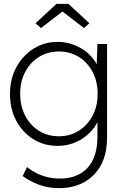

<svg xmlns="http://www.w3.org/2000/svg" viewBox="-20 -749 650 999"><path d="M98 167 121 120Q141 137 167 150.5Q193 164 224.5 172Q256 180 292 180Q352 180 396 155.5Q440 131 463.5 82.5Q487 34 487 -38V-136L501 -149Q488 -104 456 -68Q424 -32 378.5 -11Q333 10 280 10Q209 10 153 -25Q97 -60 64.5 -121Q32 -182 32 -260Q32 -339 65.5 -400Q99 -461 155 -496Q211 -531 280 -531Q312 -531 341.5 -523Q371 -515 396.5 -501Q422 -487 443 -467Q464 -447 478.5 -423Q493 -399 501 -372L482 -385L487 -520H537V-32Q537 31 519 79.5Q501 128 467.5 161.5Q434 195 388.5 212.5Q343 230 289 230Q229 230 181 211.5Q133 193 98 167ZM488 -261Q488 -325 462 -374.5Q436 -424 390.5 -452.5Q345 -481 287 -481Q228 -481 182.5 -452.5Q137 -424 111 -374.5Q85 -325 85 -261Q85 -198 110.5 -148Q136 -98 181.5 -69Q227 -40 287 -40Q344 -40 389.5 -68.5Q435 -97 461.5 -146.5Q488 -196 488 -261ZM274 -729H336L445 -628L417 -603L305 -689L193 -603L165 -628Z"/></svg>

Font: Mach ExtraLight
Style: Regular
Weight: 250
Version: Version 1.002